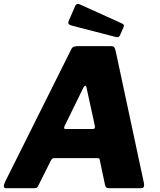

<svg xmlns="http://www.w3.org/2000/svg" viewBox="-31 -983 836 1003"><path d="M0 0Q-10 0 -11 -9Q-12 -18 -2 -38L341 -725Q346 -736 355 -739Q364 -742 376 -742H550Q563 -742 567.5 -733Q572 -724 574 -713L721 -26Q723 -17 720.5 -8.5Q718 0 707 0H535Q521 0 517 -20L490 -148Q489 -157 478 -157H252Q241 -157 235 -145L167 -9Q164 -4 160.5 -2Q157 0 146 0H0ZM453 -309Q469 -309 464 -328L421 -525Q420 -535 415 -535Q410 -535 405 -526L306 -324Q303 -315 304.5 -312Q306 -309 314 -309ZM362 -952Q366 -960 371.5 -962Q377 -964 384 -961L605 -861Q613 -858 615.5 -853Q618 -848 614 -840L595 -797Q591 -790 585.5 -789Q580 -788 569 -791L345 -849Q331 -853 327.5 -858.5Q324 -864 328 -874Z"/></svg>

Font: Libre Franklin ExtraBold
Style: Italic
Weight: 800
Italic angle: -8°
Designer: Pablo Impallari, Rodrigo Fuenzalida, Nhung Nguyen
Foundry: Impallari Type
Version: Version 3.000